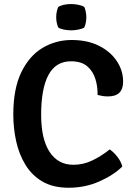

<svg xmlns="http://www.w3.org/2000/svg" viewBox="-20 -890 646 924"><path d="M449.5 -433Q450.5 -472.5 439.2 -509.5Q428 -546.5 400 -570.8Q372 -595 321.5 -595Q248.5 -595 213.2 -529.2Q178 -463.5 178 -338Q178 -220.5 218.8 -158.8Q259.5 -97 332.5 -97Q381 -97 424.2 -117.8Q467.5 -138.5 508 -171Q527.5 -158 545.5 -134.5Q563.5 -111 568.5 -88.5Q526.5 -47 458 -16.8Q389.5 13.5 310.5 13.5Q235.5 13.5 184.5 -16.2Q133.5 -46 102.5 -96.8Q71.5 -147.5 57.8 -210.2Q44 -273 44 -338.5Q44 -463.5 82.8 -542.8Q121.5 -622 185.2 -659.8Q249 -697.5 325 -697.5Q400.5 -697.5 456 -669.8Q511.5 -642 542 -596.2Q572.5 -550.5 572.5 -497Q572.5 -426 500 -426Q486 -426 474.5 -427.8Q463 -429.5 449.5 -433ZM250.5 -807Q250.5 -834.5 260.5 -857Q285 -870.5 323 -870.5Q339 -870.5 357.5 -866.8Q376 -863 385.5 -857Q390.5 -846 393 -832.2Q395.5 -818.5 395.5 -807Q395.5 -780 385.5 -757.5Q376.5 -751.5 357.8 -747.8Q339 -744 323 -744Q306 -744 288 -747.5Q270 -751 260.5 -757.5Q250.5 -780 250.5 -807Z"/></svg>

Font: Signika Negative SemiBold
Style: Regular
Weight: 600
Designer: Anna Giedryś
Foundry: Anna Giedryś
Version: Version 2.000; ttfautohint (v1.8.3) -l 8 -r 50 -G 200 -x 9 -